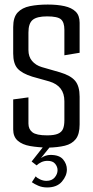

<svg xmlns="http://www.w3.org/2000/svg" viewBox="-20 -644 410 844"><path d="M191 5Q147 4 112.5 -2Q78 -8 58 -25.5Q38 -43 38 -75V-207L105 -216V-101Q105 -76 122.5 -62.5Q140 -49 187 -49Q218 -49 234.5 -56Q251 -63 257 -77.5Q263 -92 263 -115V-199Q263 -233 246.5 -254.5Q230 -276 197 -286L122 -307Q77 -321 57.5 -342.5Q38 -364 38 -409V-525Q38 -568 57.5 -589Q77 -610 111.5 -617Q146 -624 190 -624Q232 -624 263.5 -617Q295 -610 312.5 -593Q330 -576 330 -544V-412L263 -401V-513Q263 -546 248 -559Q233 -572 187 -572Q142 -572 123.5 -556.5Q105 -541 105 -501V-424Q105 -395 121 -376Q137 -357 164 -349L244 -326Q291 -312 310.5 -288.5Q330 -265 330 -219V-97Q330 -54 313 -32.5Q296 -11 265 -3.5Q234 4 191 5ZM187 180Q166 180 148.5 172.5Q131 165 120 157L137 131Q142 138 156 144.5Q170 151 184 151Q208 151 220.5 136Q233 121 233 104Q233 89 222.5 76Q212 63 189 63Q174 63 161.5 69Q149 75 141 83L119 66L171 0H201L160 51Q180 37 202 37Q241 37 257.5 57Q274 77 274 101Q274 129 252 154.5Q230 180 187 180Z"/></svg>

Font: Smooch Sans Thin Medium
Style: Regular
Weight: 500
Version: Version 1.010